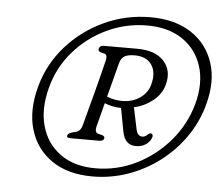

<svg xmlns="http://www.w3.org/2000/svg" viewBox="-47 -805 836 722"><g transform="rotate(5 371.0 -444.0)"><path d="M326.5 -136.5Q234 -136.5 173.2 -178.2Q112.5 -220 91 -292.2Q69.5 -364.5 94.5 -456Q118 -542 177.2 -609Q236.5 -676 318.8 -714Q401 -752 493.5 -752Q585 -752 646.5 -712Q708 -672 731 -602Q754 -532 729.5 -442Q711.5 -376 672.8 -320.2Q634 -264.5 579.8 -223.2Q525.5 -182 460.8 -159.2Q396 -136.5 326.5 -136.5ZM335.5 -168Q417 -168 489.5 -204Q562 -240 614.8 -302Q667.5 -364 689 -442.5Q710 -522.5 690 -585.2Q670 -648 616.5 -684Q563 -720 484 -720Q403.5 -720 331.8 -686.2Q260 -652.5 208 -593Q156 -533.5 135.5 -456Q113.5 -374 131.8 -309Q150 -244 202.5 -206Q255 -168 335.5 -168ZM572 -504Q562 -467.5 530.2 -442.5Q498.5 -417.5 460 -409.5L476.5 -330.5Q479.5 -314.5 486 -308.2Q492.5 -302 501 -302Q507 -302 512.2 -305Q517.5 -308 521.5 -312.5Q528 -318 533.5 -316.5Q538 -315.5 539.2 -310.2Q540.5 -305 537 -298.5Q530 -283 515.2 -273.8Q500.5 -264.5 479.5 -264.5Q459 -264.5 446 -276.8Q433 -289 428 -317L412 -402.5H411.5Q395 -402.5 379 -406Q363 -409.5 349.5 -415Q342.5 -388.5 336.5 -364.8Q330.5 -341 326 -324.5Q320.5 -302 335.5 -298L350 -294.5Q361 -290.5 359 -282.5Q356 -272.5 341.5 -272.5H231.5Q216.5 -272.5 219.5 -282.5Q221.5 -290 236.5 -294.5L251.5 -298.5Q268 -302.5 274 -324.5Q280 -347.5 289 -380.8Q298 -414 307.5 -450.2Q317 -486.5 325.2 -519.2Q333.5 -552 339 -574.5Q344.5 -597 332 -600.5L318.5 -604Q306 -607.5 309 -617.5Q312.5 -629.5 327 -629.5H453Q522.5 -629.5 554.5 -593.5Q586.5 -557.5 572 -504ZM389.5 -569Q385 -552 375.8 -516.2Q366.5 -480.5 356 -440.5Q371 -434 386 -431.5Q401 -429 413.5 -429Q453 -429 481.8 -449.5Q510.5 -470 518 -502.5Q529.5 -547.5 509.8 -575.8Q490 -604 446 -604Q419 -604 406.5 -595.5Q394 -587 389.5 -569Z"/></g></svg>

Font: Fraunces 9pt Soft Light
Style: Italic
Weight: 300
Italic angle: -16°
Version: Version 1.000;[0bf87f6ff]